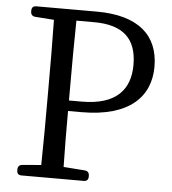

<svg xmlns="http://www.w3.org/2000/svg" viewBox="-53 -782 750 838"><g transform="rotate(5 322.5 -363.5)"><path d="M52 -18V-13C52 0 59 7 72 7H345C358 7 365 0 365 -13V-18C365 -30 358 -38 346 -39L252 -46C250 -130 250 -213 250 -291H309C520 -291 609 -386 609 -516C609 -652 522 -734 337 -734H72C59 -734 52 -727 52 -714V-709C52 -697 59 -689 71 -688L154 -682C156 -586 156 -488 156 -391V-336C156 -239 156 -141 154 -46L71 -39C59 -38 52 -30 52 -18ZM250 -337V-391C250 -490 250 -590 252 -687H330C460 -687 517 -628 517 -516C517 -410 459 -337 306 -337Z"/></g></svg>

Font: 寒蝉锦书宋 Text
Style: Regular
Weight: 400
Designer: 寒蝉锦书宋{Warren} 思源宋体{Ryoko NISHIZUKA 西塚涼子 (kana & ideographs); Frank Grießhammer (Latin, Greek & Cyrillic); Wenlong ZHANG 
Foundry: Adobe & ChillType
Version: Version 2.000;Glyphs 3.1.1 (3135)